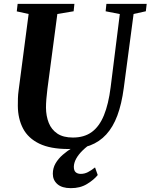

<svg xmlns="http://www.w3.org/2000/svg" viewBox="-20 -763 781 996"><path d="M673 -690.5 622 -306Q611 -223.5 588.8 -163.8Q566.5 -104 531.2 -65.5Q496 -27 447 -8.5Q398 10 334.5 10Q241 10 183.5 -18Q126 -46 99.5 -96.5Q73 -147 72.5 -214Q72.5 -233 73 -252.8Q73.5 -272.5 76.5 -293.5L128.5 -690.5L67 -704L71.5 -743H366L362 -704.5L277.5 -690.5L226 -302Q222.5 -274.5 220.5 -249.5Q218.5 -224.5 218.5 -204.5Q219 -160.5 233 -125.5Q247 -90.5 277.5 -70Q308 -49.5 358 -49.5Q417 -49.5 456.2 -78.2Q495.5 -107 519.2 -165Q543 -223 554 -311L601.5 -690L528 -704.5L532 -743H741L736.5 -704.5ZM347 213Q301.5 213 277.8 192.2Q254 171.5 254 138.5Q254 109 268.2 84.5Q282.5 60 305.5 40Q328.5 20 355.5 3.5Q382.5 -13 407.5 -26L436.5 -37L462.5 -25Q431.5 -5 409.2 16.8Q387 38.5 375.2 60Q363.5 81.5 363 102Q363 122 372.8 130.5Q382.5 139 399 139Q418.5 139 436 130Q453.5 121 473 105.5L487 145Q467.5 169.5 431.5 191.5Q395.5 213.5 347 213Z"/></svg>

Font: Merriweather 60pt
Style: Bold Italic
Weight: 700
Italic angle: -7.8°
Version: Version 2.101